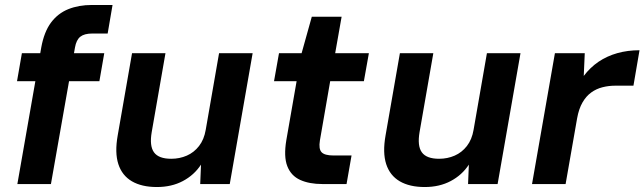

<svg xmlns="http://www.w3.org/2000/svg" viewBox="-20 -740 2591 772"><path d="M49.8 0 145.9 -549.2Q157.3 -611.8 185 -649.1Q212.8 -686.3 254.7 -703.2Q296.6 -720 349.6 -720H432.5L412.9 -605.2H351Q318.9 -605.2 302.8 -592.3Q286.8 -579.5 281.5 -549.1L184.8 0ZM48.4 -413.4 68 -526H399.2L379.6 -413.4Z M610.7 12Q549.8 12 510.3 -11.1Q470.8 -34.2 455.8 -80.2Q440.9 -126.2 453.3 -195.7L510.9 -526H645.3L590.1 -209.4Q580.4 -153.4 599.2 -127.5Q617.9 -101.6 668.4 -101.6Q702.2 -101.6 731.2 -114.3Q760.1 -126.9 780.3 -152.9Q800.6 -179 807.2 -218.1L860.8 -526H995.8L903.8 0H785L788.2 -78.1Q760.8 -36.2 715.4 -12.1Q670 12 610.7 12Z M1276.1 0Q1223.5 0 1186.9 -16.6Q1150.2 -33.3 1135.2 -71.8Q1120.2 -110.2 1131.3 -176.6L1172.6 -413.4H1081.8L1101.8 -526H1192.7L1233.7 -672.8H1353.6L1327.7 -526H1463.2L1443.1 -413.4H1307.6L1266.3 -175.4Q1260.7 -141.3 1272.9 -128.1Q1285.1 -114.8 1321.3 -114.8H1393.5L1373.4 0Z M1687.7 12Q1626.8 12 1587.3 -11.1Q1547.8 -34.2 1532.8 -80.2Q1517.9 -126.2 1530.3 -195.7L1587.9 -526H1722.3L1667.1 -209.4Q1657.4 -153.4 1676.2 -127.5Q1694.9 -101.6 1745.4 -101.6Q1779.2 -101.6 1808.2 -114.3Q1837.1 -126.9 1857.3 -152.9Q1877.6 -179 1884.2 -218.1L1937.8 -526H2072.8L1980.8 0H1862L1865.2 -78.1Q1837.8 -36.2 1792.4 -12.1Q1747 12 1687.7 12Z M2119.2 0 2211.2 -526H2331.2L2327.2 -434.7Q2353 -468.9 2386.8 -491.8Q2420.6 -514.6 2462 -526.3Q2503.5 -538 2551.4 -538L2527 -395.5H2453.9Q2427.4 -395.5 2402.6 -389.2Q2377.8 -383 2357.3 -368.2Q2336.8 -353.5 2322.1 -328Q2307.4 -302.6 2300.5 -264.4L2254.2 0Z"/></svg>

Font: DM Sans 9pt
Style: Italic
Weight: 400
Italic angle: -10°
Designer: Colophon Foundry, Jonny Pinhorn
Foundry: Colophon Foundry
Version: Version 4.004